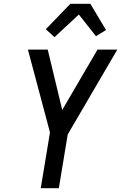

<svg xmlns="http://www.w3.org/2000/svg" viewBox="-20 -998 642 1018"><path d="M196 0 245 -296 128 -735H233L310 -415L497 -735H602L339 -285L292 0ZM269 -801 223 -843 353 -978H459L542 -839L489 -806L398 -921Z"/></svg>

Font: Iosevka Aile Medium
Style: Italic
Weight: 500
Italic angle: -9°
Designer: Belleve Invis
Foundry: Belleve Invis
Version: Version 31.1.0; ttfautohint (v1.8.4)